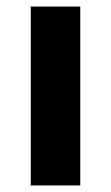

<svg xmlns="http://www.w3.org/2000/svg" viewBox="-20 -566 339 586"><path d="M225 0H74V-546H225Z"/></svg>

Font: Noto Sans Cherokee
Style: Bold
Weight: 700
Designer: Monotype Design Team
Foundry: Monotype Imaging Inc.
Version: Version 2.001; ttfautohint (v1.8.4.7-5d5b)